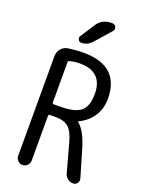

<svg xmlns="http://www.w3.org/2000/svg" viewBox="-175 -1042 849 1124"><g transform="rotate(20 250.0 -480.0)"><path d="M154.3 -654.3V-405.3Q154.3 -396.5 163.1 -396.5H202.1Q293.9 -396.5 331.1 -427.2Q368.2 -458 368.2 -535.2Q368.2 -673.8 224.6 -673.8Q192.4 -673.8 161.1 -665Q154.3 -664.1 154.3 -654.3ZM70.3 -42V-663.1Q70.3 -688.5 85.9 -708Q101.6 -727.5 126 -732.4Q178.7 -740.2 224.6 -740.2Q449.2 -740.2 450.2 -535.2Q450.2 -473.6 419.4 -426.3Q388.7 -378.9 333 -352.5Q331.1 -352.5 331.1 -350.6Q331.1 -349.6 332 -348.6Q377 -313.5 407.2 -213.9L458 -41Q461.9 -25.4 452.6 -12.7Q443.4 0 426.8 0Q408.2 0 393.1 -11.7Q377.9 -23.4 373 -41L325.2 -215.8Q307.6 -281.2 280.3 -305.7Q252.9 -330.1 202.1 -330.1H163.1Q154.3 -330.1 154.3 -321.3V-42Q154.3 -25.4 141.6 -12.7Q128.9 0 111.8 0Q94.7 0 82.5 -12.7Q70.3 -25.4 70.3 -42ZM323.2 -960Q339.8 -960 346.2 -945.3Q352.5 -930.7 341.8 -918L255.9 -820.3Q228.5 -790 190.4 -790Q177.7 -790 171.4 -802.2Q165 -814.5 171.9 -824.2L228.5 -912.1Q258.8 -960 317.4 -960Z"/></g></svg>

Font: Rounded Mgen+ 1mn regular
Style: Regular
Weight: 400
Designer: [Source Han Sans]
Ryoko NISHIZUKA  (kana & ideographs); Paul D. Hunt (Latin, Greek & Cyrillic); Wenlong ZHANG  (bopomofo
Version: Version 1.059.20150602